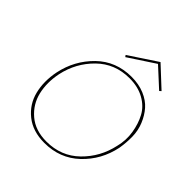

<svg xmlns="http://www.w3.org/2000/svg" viewBox="-224 -1015 1182 1182"><g transform="rotate(45 366.5 -424.0)"><path d="M497 -834 325 -721 317 -732 500 -853 631 -731 620 -721ZM439 -663Q502 -663 552 -642Q602 -621 632.5 -586Q663 -551 682 -504.5Q701 -458 702 -406.5Q703 -355 694 -301Q667 -171 574 -83Q481 5 346 5Q245 5 179.5 -47.5Q114 -100 94 -181Q74 -262 93 -356Q120 -484 211.5 -573.5Q303 -663 439 -663ZM676 -300Q692 -363 682 -425.5Q672 -488 645.5 -537.5Q619 -587 564.5 -617.5Q510 -648 436 -648Q309 -648 223 -563.5Q137 -479 111 -358Q93 -270 111 -192.5Q129 -115 190.5 -62.5Q252 -10 349 -10Q477 -10 563.5 -94.5Q650 -179 676 -300Z"/></g></svg>

Font: EauTest Thin
Style: Italic
Weight: 250
Italic angle: -12°
Designer: Christian Thalmann (Catharsis Fonts)
Version: Version 0.001;PS 000.001;hotconv 1.0.88;makeotf.lib2.5.64775